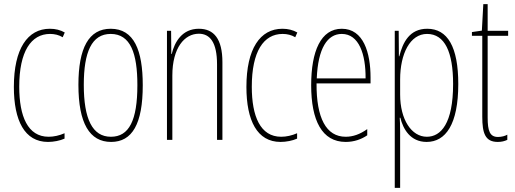

<svg xmlns="http://www.w3.org/2000/svg" viewBox="-20 -676 2489 928"><path d="M212 10C239 10 270 4 292 -6V-32C267 -21 240 -15 215 -15C114 -15 73 -114 73 -257C73 -427 130 -512 222 -512C244 -512 265 -507 283 -496L293 -519C272 -531 248 -537 221 -537C113 -537 47 -440 47 -256C47 -93 99 10 212 10Z M670 -264C670 -433 628 -537 515 -537C409 -537 359 -444 359 -266C359 -80 413 10 517 10C619 10 670 -77 670 -264ZM385 -266C385 -424 423 -512 515 -512C611 -512 644 -418 644 -265C644 -94 604 -15 516 -15C426 -15 385 -102 385 -266Z M941 -537C861 -537 824 -474 810 -415H808L807 -527H787V0H813V-311C813 -445 872 -513 941 -513C995 -513 1029 -471 1029 -365V0H1055V-375C1055 -488 1014 -537 941 -537Z M1336 10C1363 10 1394 4 1416 -6V-32C1391 -21 1364 -15 1339 -15C1238 -15 1197 -114 1197 -257C1197 -427 1254 -512 1346 -512C1368 -512 1389 -507 1407 -496L1417 -519C1396 -531 1372 -537 1345 -537C1237 -537 1171 -440 1171 -256C1171 -93 1223 10 1336 10Z M1632 -537C1531 -537 1484 -429 1484 -264C1484 -94 1536 10 1651 10C1692 10 1727 -3 1755 -22V-52C1720 -27 1686 -15 1651 -15C1556 -15 1509 -106 1510 -273H1771V-301C1771 -421 1737 -537 1632 -537ZM1632 -512C1715 -512 1748 -414 1747 -297H1511C1517 -442 1562 -512 1632 -512Z M2045 -537C1960 -537 1927 -472 1910 -404H1908L1907 -527H1888V232H1914V-37C1914 -69 1913 -95 1912 -107H1915C1928 -53 1963 10 2042 10C2134 10 2195 -75 2195 -270C2195 -450 2143 -537 2045 -537ZM2044 -512C2130 -512 2170 -424 2170 -270C2170 -79 2111 -15 2043 -15C1969 -15 1914 -98 1914 -219V-292C1914 -416 1962 -512 2044 -512Z M2387 -14C2347 -14 2337 -44 2337 -108V-503H2436V-527H2337V-656H2316L2309 -528L2261 -521V-503H2311V-112C2311 -32 2325 10 2386 10C2405 10 2419 6 2432 0V-25C2422 -19 2404 -14 2387 -14Z"/></svg>

Font: Noto Sans Arabic UI XCn Th
Style: Regular
Weight: 100
Width: 2
Designer: Monotype Design Team, Nadine Chahine and Nizar Qandah
Foundry: Monotype Imaging Inc.
Version: Version 2.010